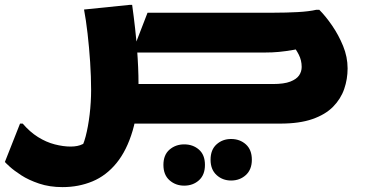

<svg xmlns="http://www.w3.org/2000/svg" viewBox="-59 -506 1494 786"><path d="M478 -162H1058Q1104 -162 1129.5 -172Q1155 -182 1165.5 -197.5Q1176 -213 1176 -232Q1176 -259 1164 -282.5Q1152 -306 1139 -320L1217 -317Q1173 -307 1141 -301.5Q1109 -296 1082.5 -293.5Q1056 -291 1026 -291H482L545 -454H1064Q1113 -454 1159.5 -456.5Q1206 -459 1236 -466H1248Q1274 -440 1300.5 -401.5Q1327 -363 1345.5 -318Q1364 -273 1364 -226Q1364 -182 1350 -141.5Q1336 -101 1304.5 -69Q1273 -37 1220 -18.5Q1167 0 1088 0H478ZM803 148Q803 107 827.5 85Q852 63 887 63Q923 63 947.5 85Q972 107 972 148Q972 188 947.5 210.5Q923 233 887 233Q852 233 827.5 210.5Q803 188 803 148ZM610 169Q610 128 635 106.5Q660 85 695 85Q731 85 755.5 106.5Q780 128 780 169Q780 210 755.5 232Q731 254 695 254Q660 254 635 232Q610 210 610 169ZM34 0Q63 34 96.5 55Q130 76 165 85Q200 94 230 94Q260 94 279.5 84Q299 74 308 75L265 115Q281 93 291.5 53Q302 13 308 -37.5Q314 -88 314 -138Q314 -192 310 -252Q306 -312 299.5 -368.5Q293 -425 285 -467L471 -486H482Q496 -385 502 -305.5Q508 -226 508 -165Q508 -52 484 29Q460 110 418 161.5Q376 213 319.5 236.5Q263 260 197 260Q144 260 101 245.5Q58 231 28 211.5Q-2 192 -19.5 176Q-37 160 -39 157L23 0Z"/></svg>

Font: Kufam ExtraBold
Style: Italic
Weight: 800
Italic angle: -11°
Designer: Artur Schmal
Foundry: Original Type
Version: Version 1.301; ttfautohint (v1.8.3)